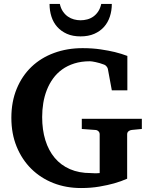

<svg xmlns="http://www.w3.org/2000/svg" viewBox="-20 -929 756 965"><path d="M642.1 -275.9Q632.8 -274.9 626 -269.3Q619.1 -263.7 619.1 -253.9V-30.8Q589.4 -17.6 553.2 -7.3Q522 1.5 479.7 8.8Q437.5 16.1 387.2 16.1Q312 16.1 248 -9Q184.1 -34.2 137.2 -80.6Q90.3 -127 63.7 -191.9Q37.1 -256.8 37.1 -336.9Q37.1 -418 64 -482.9Q90.8 -547.9 138.4 -593.3Q186 -638.7 251.7 -662.8Q317.4 -687 395 -687Q444.3 -687 485.4 -680.9Q526.4 -674.8 556.6 -667.5Q591.8 -658.7 620.1 -647.9V-475.1H542L522 -583Q521 -588.4 515.6 -595Q510.3 -601.6 503.9 -604Q480.5 -612.8 460.4 -616.9Q440.4 -621.1 432.1 -621.1Q388.7 -621.1 353.8 -610.1Q318.8 -599.1 292.2 -579.8Q265.6 -560.5 246.6 -534.2Q227.5 -507.8 215.3 -476.6Q203.1 -445.3 197.5 -410.9Q191.9 -376.5 191.9 -340.8Q191.9 -276.4 208 -224.4Q224.1 -172.4 255.1 -135.5Q286.1 -98.6 331.5 -78.9Q377 -59.1 436 -59.1Q442.9 -59.1 452.9 -58.3Q462.9 -57.6 481 -59.1V-253.9Q481 -263.7 474.1 -269.8Q467.3 -275.9 458 -275.9L391.1 -280.8V-332H692.9V-280.8ZM542 -909.2Q542 -875.5 532.2 -845.7Q522.5 -815.9 502.9 -793.9Q483.4 -772 453.9 -759Q424.3 -746.1 384.8 -746.1Q345.2 -746.1 316.2 -759Q287.1 -772 267.6 -793.9Q248 -815.9 238.5 -845.7Q229 -875.5 229 -909.2H280.8Q285.6 -886.7 296.4 -871.1Q307.1 -855.5 321.3 -845.7Q335.4 -835.9 351.8 -831.5Q368.2 -827.1 384.8 -827.1Q401.9 -827.1 418.5 -831.5Q435.1 -835.9 449 -845.7Q462.9 -855.5 473.4 -871.1Q483.9 -886.7 488.8 -909.2Z"/></svg>

Font: Charis SIL Viet
Style: Bold
Weight: 700
Foundry: SIL International
Version: Version 5.000